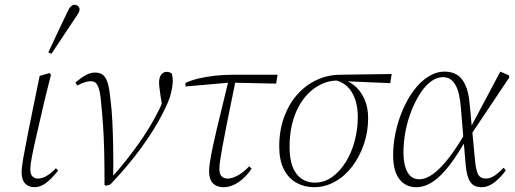

<svg xmlns="http://www.w3.org/2000/svg" viewBox="-20 -767 2145 799"><path d="M124 12Q99 12 84.5 -3.5Q70 -19 70 -50Q70 -60 71.5 -73Q73 -86 76.5 -107Q80 -128 86 -158Q92 -188 100 -231L145 -451L186 -463L192 -456L164 -343Q150 -281 139.5 -236.5Q129 -192 122.5 -162.5Q116 -133 112.5 -113.5Q109 -94 107.5 -82.5Q106 -71 106 -64Q106 -42 115 -33Q124 -24 138 -24Q154 -24 171.5 -33.5Q189 -43 213 -67L222 -57Q193 -21 170 -4.5Q147 12 124 12ZM181 -549Q200 -590 219 -630Q238 -670 257 -710Q262 -721 266.5 -729Q271 -737 277 -742Q283 -747 290 -747Q299 -747 305 -741.5Q311 -736 311 -728Q311 -720 305.5 -711Q300 -702 287 -683Q264 -648 240.5 -613Q217 -578 194 -543Z M415 2Q415 -79 413.5 -140.5Q412 -202 408.5 -250Q405 -298 401 -337Q398 -376 392 -396Q386 -416 378 -422.5Q370 -429 357 -429Q346 -429 332 -424.5Q318 -420 301 -411L294 -424Q318 -444 337 -454.5Q356 -465 376 -465Q398 -465 410.5 -453.5Q423 -442 429.5 -417Q436 -392 440 -351Q445 -312 447.5 -262Q450 -212 451 -153Q452 -94 451 -25L444 -28Q476 -63 503.5 -98Q531 -133 555 -166.5Q579 -200 599.5 -233.5Q620 -267 636 -299Q645 -316 651.5 -331Q658 -346 664 -371L657 -314L648 -368Q647 -378 644.5 -395Q642 -412 642 -424Q642 -445 651 -456.5Q660 -468 674 -468Q680 -468 685.5 -466Q691 -464 694 -462Q696 -457 697.5 -449Q699 -441 699 -431Q699 -411 691.5 -379Q684 -347 658 -297Q641 -263 618.5 -227Q596 -191 568.5 -153Q541 -115 508.5 -76.5Q476 -38 439 1L419 6Z M752 -407V-422Q776 -433 807 -440.5Q838 -448 875 -452Q912 -456 954 -456H1135L1129 -419L949 -423H932ZM911 12Q882 12 866 -4.5Q850 -21 850 -54Q850 -68 854 -94Q858 -120 865.5 -156Q873 -192 883.5 -236Q894 -280 906.5 -330.5Q919 -381 932 -436L962 -439Q951 -384 940.5 -333.5Q930 -283 921.5 -239.5Q913 -196 906.5 -161Q900 -126 896.5 -101.5Q893 -77 893 -65Q893 -43 902 -33.5Q911 -24 928 -24Q947 -24 971.5 -38Q996 -52 1017 -75L1027 -65Q1010 -40 990 -22.5Q970 -5 950 3.5Q930 12 911 12Z M1287 12Q1247 12 1213.5 -6.5Q1180 -25 1161 -63Q1142 -101 1142 -157Q1142 -224 1162 -279Q1182 -334 1217 -373.5Q1252 -413 1298.5 -434.5Q1345 -456 1397 -456L1610 -459L1604 -421L1417 -429L1387 -432Q1350 -432 1319 -417.5Q1288 -403 1263 -378Q1238 -353 1220.5 -319Q1203 -285 1194 -244Q1185 -203 1185 -157Q1185 -81 1213.5 -44Q1242 -7 1290 -7Q1330 -7 1363 -31Q1396 -55 1420 -94.5Q1444 -134 1456.5 -182.5Q1469 -231 1469 -279Q1469 -324 1457 -356.5Q1445 -389 1423.5 -408.5Q1402 -428 1372 -434L1389 -440Q1425 -435 1452.5 -413Q1480 -391 1496 -356Q1512 -321 1512 -275Q1512 -218 1494 -166Q1476 -114 1445.5 -74Q1415 -34 1374 -11Q1333 12 1287 12Z M1712 12Q1668 12 1642 -21.5Q1616 -55 1616 -121Q1616 -168 1626.5 -217Q1637 -266 1656.5 -311Q1676 -356 1702.5 -391.5Q1729 -427 1762 -448Q1795 -469 1831 -469Q1860 -469 1881.5 -456Q1903 -443 1917 -412.5Q1931 -382 1935 -329L1944 -233L1945 -224L1956 -108Q1960 -59 1969.5 -41.5Q1979 -24 2002 -24Q2021 -24 2039.5 -37Q2058 -50 2076 -69L2085 -58Q2064 -29 2038 -8.5Q2012 12 1984 12Q1963 12 1949.5 3Q1936 -6 1928 -28.5Q1920 -51 1917 -91L1898 -317Q1893 -384 1874.5 -415Q1856 -446 1823 -446Q1798 -446 1773.5 -428Q1749 -410 1728.5 -378Q1708 -346 1692 -305.5Q1676 -265 1667.5 -220.5Q1659 -176 1659 -132Q1659 -81 1675.5 -51Q1692 -21 1725 -21Q1752 -21 1783 -43.5Q1814 -66 1849 -111.5Q1884 -157 1923 -225L1933 -203L1929 -202Q1888 -128 1851.5 -80.5Q1815 -33 1781 -10.5Q1747 12 1712 12ZM1939 -205 1935 -230 2062 -469 2099 -453V-444Z"/></svg>

Font: Source Serif 4 48pt Light
Style: Italic
Weight: 300
Italic angle: -12°
Designer: Frank Grießhammer
Foundry: Adobe Systems Incorporated
Version: Version 4.004;hotconv 1.0.116;makeotfexe 2.5.65601